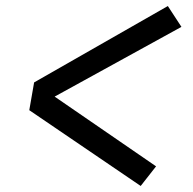

<svg xmlns="http://www.w3.org/2000/svg" viewBox="-20 -659 640 636"><path d="M446 -43 77 -294 93 -386 536 -639 581 -570 161 -339 497 -108Z"/></svg>

Font: Iosevka Md Ex Obl
Style: Regular
Weight: 500
Width: 7
Italic angle: -9°
Monospace: yes
Designer: Belleve Invis
Foundry: Belleve Invis
Version: Version 32.5.0; ttfautohint (v1.8.4)